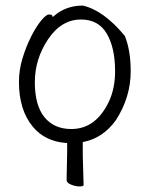

<svg xmlns="http://www.w3.org/2000/svg" viewBox="-20 -501 540 689"><path d="M277 56 280 163Q280 168 265.5 168Q251 168 235 161.5Q219 155 219 145L221 46V17V12H216Q141 6 98 -46Q48 -106 48 -207Q48 -250 61 -292.5Q74 -335 92 -370.5Q110 -406 128 -427.5Q146 -449 155.5 -449Q165 -449 167 -446L169 -440L174 -444Q217 -481 277 -481Q352 -464 428 -372Q449 -320 449 -245Q449 -152 396 -70Q350 -6 281 8L277 9V13ZM372 -139Q393 -186 393 -245Q393 -330 363 -380.5Q333 -431 271 -431Q200 -431 152.5 -360Q105 -289 105 -206Q105 -123 139.5 -80.5Q174 -38 236 -38Q325 -38 372 -139Z"/></svg>

Font: Moon Stars Kai T HW Light
Style: Regular
Weight: 300
Designer: GuiWonder
Version: Version 1.101